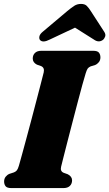

<svg xmlns="http://www.w3.org/2000/svg" viewBox="-20 -959 557 979"><path d="M291.5 -108.5Q286 -86 304.5 -78L325.5 -70.5Q347.5 -59 347.5 -39.5Q347.5 -22 336.2 -11Q325 0 303.5 0H38Q16 0 8.5 -9.5Q1 -19 1 -33.5Q1 -48 9 -58Q17 -68 28 -72.5L51 -80Q61 -84 66.2 -90.8Q71.5 -97.5 76.5 -114.5Q82 -133.5 92.2 -170.8Q102.5 -208 115.2 -255.5Q128 -303 141.5 -353.8Q155 -404.5 167.2 -451.8Q179.5 -499 189 -535.5Q198.5 -572 203 -590.5Q208 -614 189.5 -622L168 -629.5Q147 -640.5 147 -660.5Q147 -678 158.2 -689Q169.5 -700 190.5 -700H455Q477 -700 484.5 -690.5Q492 -681 492 -666.5Q492 -652 484 -642Q476 -632 465 -627.5L442 -620.5Q432 -616 427.2 -609.5Q422.5 -603 417 -585.5Q411 -566.5 400.2 -527.5Q389.5 -488.5 376.2 -438Q363 -387.5 349.2 -334.5Q335.5 -281.5 323.2 -234Q311 -186.5 302.5 -152.8Q294 -119 291.5 -108.5ZM234 -757.5Q198.5 -739 184 -755Q178.5 -762 181 -773.8Q183.5 -785.5 199 -798L323 -902.5Q343 -919 358.2 -929Q373.5 -939 393 -939Q412.5 -939 422.5 -929Q432.5 -919 443 -902.5L512 -796Q520 -783.5 516 -772.2Q512 -761 504 -755Q482.5 -740 458.5 -757.5L362.5 -818Z"/></svg>

Font: Fraunces 72pt S050 Black
Style: Italic
Weight: 900
Italic angle: -16°
Version: Version 1.000; ttfautohint (v1.8.3)